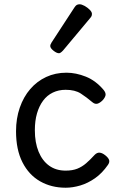

<svg xmlns="http://www.w3.org/2000/svg" viewBox="-20 -859 555 898"><path d="M287 19Q220 19 167.5 -11Q115 -41 85 -100Q55 -159 55 -245Q55 -305 72.5 -355.5Q90 -406 121.5 -442.5Q153 -479 196 -499Q239 -519 291 -519Q335 -519 381.5 -500.5Q428 -482 465 -438Q476 -424 473.5 -413Q471 -402 460 -390Q447 -377 435.5 -374Q424 -371 412 -381Q385 -404 358 -421.5Q331 -439 287 -439Q254 -439 227 -426Q200 -413 181.5 -388Q163 -363 153 -328.5Q143 -294 143 -250Q143 -192 160.5 -149.5Q178 -107 210 -84Q242 -61 287 -61Q319 -61 341.5 -70Q364 -79 383 -95.5Q402 -112 423 -135Q434 -146 446 -145Q458 -144 472 -133Q486 -122 490 -111.5Q494 -101 485 -88Q458 -49 424.5 -25.5Q391 -2 355.5 8.5Q320 19 287 19ZM256 -610Q245 -610 230 -622Q215 -634 215 -644Q215 -647 216 -650Q217 -653 221 -660L328 -824Q333 -832 338.5 -835.5Q344 -839 352 -839Q362 -839 375.5 -831.5Q389 -824 399.5 -813.5Q410 -803 410 -794Q410 -787 407.5 -782.5Q405 -778 398 -770L275 -623Q263 -610 256 -610Z"/></svg>

Font: Playwrite CL
Style: Regular
Weight: 400
Designer: Veronika Burian, José Scaglione
Foundry: TypeTogether
Version: Version 1.002